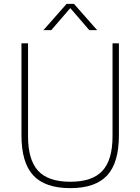

<svg xmlns="http://www.w3.org/2000/svg" viewBox="-20 -964 726 993"><path d="M343.5 9Q213.5 9 152.2 -56.8Q91 -122.5 91 -264.5V-740H125V-259.5Q125 -137.5 177 -80.8Q229 -24 343.5 -24Q458 -24 510 -80.8Q562 -137.5 562 -259.5V-740H595V-264.5Q595 -122.5 534.2 -56.8Q473.5 9 343.5 9ZM204.5 -808 324.5 -944H362.5L482.5 -808H442L343.5 -922L245 -808Z"/></svg>

Font: Encode Sans Th
Style: Regular
Weight: 100
Designer: Multiple Designers
Foundry: Impallari Type
Version: Version 3.002; ttfautohint (v1.8.3) -l 8 -r 50 -G 200 -x 14 